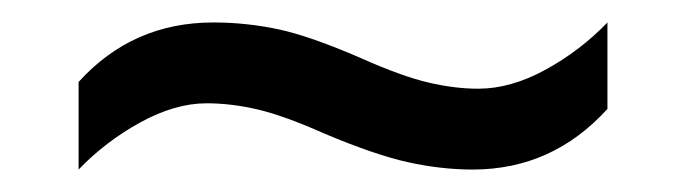

<svg xmlns="http://www.w3.org/2000/svg" viewBox="-20 -438 612 171"><path d="M269 -319Q233 -335 209.5 -340.5Q186 -346 164 -346Q136 -346 105 -329Q74 -312 50 -287V-365Q98 -418 170 -418Q199 -418 227.5 -412Q256 -406 302 -386Q338 -370 361.5 -364.5Q385 -359 406 -359Q435 -359 466 -376Q497 -393 521 -418V-341Q472 -287 401 -287Q373 -287 343.5 -293.5Q314 -300 269 -319Z"/></svg>

Font: Noto Sans Tifinagh Ghat
Style: Regular
Weight: 400
Designer: JamraPatel
Foundry: JamraPatel LLC
Version: Version 2.006; ttfautohint (v1.8.4.7-5d5b)